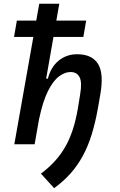

<svg xmlns="http://www.w3.org/2000/svg" viewBox="-20 -752 626 1001"><path d="M262.2 229 193.4 153.3Q234.4 122.6 265.9 88.1Q297.4 53.7 320.6 12.9Q343.8 -27.8 359.9 -77.6Q376 -127.4 386.2 -188L397.9 -260.3Q408.7 -324.2 394.5 -350.3Q380.4 -376.5 347.7 -376.5Q317.9 -376.5 287.4 -353.5Q256.8 -330.6 230 -277.1Q203.1 -223.6 184.1 -132.3L208 -341.8H229.5Q245.1 -402.8 286.1 -436Q327.1 -469.2 381.8 -469.2Q460 -469.2 491.2 -418.7Q522.5 -368.2 502.4 -256.3L490.7 -189Q477.1 -112.3 457.8 -50.3Q438.5 11.7 411.1 61.8Q383.8 111.8 347.2 152.8Q310.5 193.8 262.2 229ZM54.7 0 184.6 -732.4H289.1L160.6 0ZM53.2 -559.6 67.9 -644.5H429.2L414.6 -559.6Z"/></svg>

Font: Cascadia Code PL
Style: Italic
Weight: 400
Italic angle: -10°
Monospace: yes
Designer: Aaron Bell
Foundry: Saja Typeworks
Version: Version 2404.023